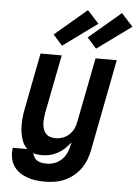

<svg xmlns="http://www.w3.org/2000/svg" viewBox="-61 -971 738 1029"><g transform="rotate(5 307.5 -456.0)"><path d="M222 12Q196 12 171 9Q146 6 123 -2.5Q100 -11 80.5 -25Q61 -39 49 -59Q37 -79 33 -103.5Q29 -128 33 -154H111Q91 -173 82 -199.5Q73 -226 70.5 -254.5Q68 -283 70.5 -312.5Q73 -342 79 -371L137 -670H251L189 -353Q187 -338 185.5 -323.5Q184 -309 185 -294.5Q186 -280 190.5 -267Q195 -254 204 -244Q213 -234 227 -229.5Q241 -225 256 -225Q275 -225 294 -231.5Q313 -238 328.5 -252Q344 -266 353 -284.5Q362 -303 365 -322L433 -670H547L452 -179Q447 -153 437.5 -127.5Q428 -102 412 -79Q396 -56 374 -38Q352 -20 326.5 -8.5Q301 3 274.5 7.5Q248 12 222 12ZM222 -85Q243 -85 264.5 -93Q286 -101 302.5 -117.5Q319 -134 328 -155Q337 -176 341 -197L344 -211Q330 -192 313 -176Q296 -160 276 -149Q256 -138 234.5 -133Q213 -128 191 -128Q179 -128 167.5 -129.5Q156 -131 145 -135Q148 -122 154.5 -111.5Q161 -101 172 -95Q183 -89 196 -87Q209 -85 222 -85ZM431 -722 381 -778 553 -924 615 -856ZM248 -722 198 -778 370 -924 432 -856Z"/></g></svg>

Font: Lode
Style: Bold Italic
Weight: 700
Italic angle: -11°
Monospace: yes
Designer: Belleve Invis
Foundry: Belleve Invis
Version: Version 29.2.0; ttfautohint (v1.8.3)